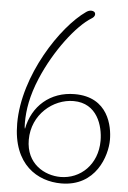

<svg xmlns="http://www.w3.org/2000/svg" viewBox="-58 -873 623 933"><g transform="rotate(5 254.0 -406.5)"><path d="M354 -794C359 -797 369 -804 369 -815C369 -825 361 -831 349 -831C339 -831 331 -827 324 -822C206 -740 38 -489 38 -254C38 -52 162 18 276 18C445 18 494 -135 494 -214C494 -279 469 -420 305 -420C185 -420 99 -343 78 -231C76 -236 75 -241 75 -260C75 -323 86 -392 123 -480C182 -620 282 -750 354 -794ZM270 -13C193 -13 101 -62 101 -180C101 -303 202 -386 302 -386C417 -386 449 -278 449 -205C449 -89 367 -13 270 -13Z"/></g></svg>

Font: Life Savers
Style: Regular
Weight: 400
Designer: Pablo Impallari, Rodrigo Fuenzalida, Brenda Gallo
Foundry: Pablo Impallari, Rodrigo Fuenzalida, Brenda Gallo
Version: Version 3.000